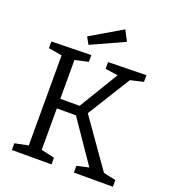

<svg xmlns="http://www.w3.org/2000/svg" viewBox="-160 -1032 1030 1152"><g transform="rotate(20 354.5 -456.5)"><path d="M625 -46 600 -63 694 -43V0H445V-43L534 -63L530 -48L328 -343L354 -327H202L217 -344V-46L204 -65L302 -43V0H49V-43L147 -63L135 -46V-651L146 -634L49 -650V-693L302 -698V-655L205 -633L217 -653V-373L202 -388H355L331 -373L499 -650L507 -636L411 -650V-693L654 -698V-655L558 -633L579 -649L394 -351V-374ZM265 -750 240 -795 441 -913 476 -846Z"/></g></svg>

Font: Pack4
Style: Regular
Weight: 400
Version: Version 2.002